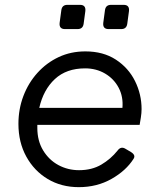

<svg xmlns="http://www.w3.org/2000/svg" viewBox="-20 -760 657 792"><path d="M305 12Q233 12 177 -21.5Q121 -55 88.5 -114Q56 -173 56 -249Q56 -310 76.5 -364Q97 -418 134.5 -459.5Q172 -501 222 -524.5Q272 -548 332 -548Q406 -548 458 -514Q510 -480 537 -425.5Q564 -371 564 -310Q564 -294 561 -275Q558 -256 556 -245H134Q134 -239 134 -232Q134 -179 158 -139.5Q182 -100 221 -79Q260 -58 306 -58Q359 -58 398 -81Q437 -104 465 -139Q479 -158 498 -146L520 -133Q541 -120 531 -105Q500 -56 440 -22Q380 12 305 12ZM331 -478Q254 -478 206.5 -434Q159 -390 142 -315H485Q489 -361 469.5 -398Q450 -435 413.5 -456.5Q377 -478 331 -478ZM248 -640Q223 -640 226 -666L233 -718Q236 -740 258 -740H310Q335 -740 332 -714L325 -662Q322 -640 300 -640ZM428 -640Q403 -640 406 -666L413 -718Q416 -740 438 -740H490Q515 -740 512 -714L505 -662Q502 -640 480 -640Z"/></svg>

Font: Pitagon Sans Text
Style: Italic
Weight: 400
Italic angle: -8°
Designer: Travis Tran
Foundry: Pitagon
Version: Version 1.001; ttfautohint (v1.8.4.7-5d5b);gftools[0.9.26]